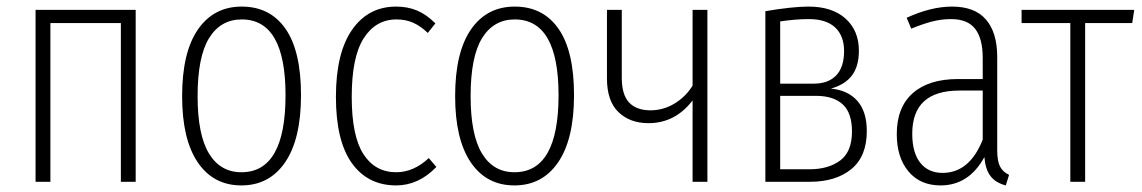

<svg xmlns="http://www.w3.org/2000/svg" viewBox="-20 -552 3469 583"><path d="M347 0V-482H133V0H88V-522H392V0Z M894 -263Q894 -130 846 -59.5Q798 11 713 11Q628 11 580.5 -59Q533 -129 533 -260Q533 -393 581 -462.5Q629 -532 714 -532Q800 -532 847 -464.5Q894 -397 894 -263ZM580 -260Q580 -143 614.5 -86Q649 -29 713 -29Q847 -29 847 -263Q847 -493 714 -493Q650 -493 615 -436.5Q580 -380 580 -260Z M1302 -481 1279 -452Q1257 -473 1234.5 -483Q1212 -493 1184 -493Q1121 -493 1084.5 -436Q1048 -379 1048 -258Q1048 -139 1083.5 -84Q1119 -29 1183 -29Q1236 -29 1282 -72L1305 -45Q1251 11 1183 11Q1097 11 1048.5 -56.5Q1000 -124 1000 -258Q1000 -391 1049 -461.5Q1098 -532 1183 -532Q1218 -532 1246.5 -520Q1275 -508 1302 -481Z M1723 -263Q1723 -130 1675 -59.5Q1627 11 1542 11Q1457 11 1409.5 -59Q1362 -129 1362 -260Q1362 -393 1410 -462.5Q1458 -532 1543 -532Q1629 -532 1676 -464.5Q1723 -397 1723 -263ZM1409 -260Q1409 -143 1443.5 -86Q1478 -29 1542 -29Q1676 -29 1676 -263Q1676 -493 1543 -493Q1479 -493 1444 -436.5Q1409 -380 1409 -260Z M2128 -522V0H2083V-247Q2030 -178 1949 -178Q1893 -178 1858 -211.5Q1823 -245 1823 -314V-522H1868V-316Q1868 -264 1890.5 -240.5Q1913 -217 1955 -217Q1994 -217 2028 -237.5Q2062 -258 2083 -292V-522Z M2612 -154Q2612 -77 2565 -38.5Q2518 0 2439 0H2304V-518Q2386 -532 2435 -532Q2507 -532 2547.5 -495.5Q2588 -459 2588 -398Q2588 -351 2567 -323Q2546 -295 2503 -283Q2555 -278 2583.5 -245.5Q2612 -213 2612 -154ZM2349 -487V-298H2451Q2495 -298 2519 -323Q2543 -348 2543 -397Q2543 -443 2516 -468.5Q2489 -494 2436 -494Q2396 -494 2349 -487ZM2567 -153Q2567 -209 2539 -235Q2511 -261 2457 -261H2349V-38H2438Q2495 -38 2531 -64.5Q2567 -91 2567 -153Z M3044 -21 3034 11Q3003 3 2987.5 -17.5Q2972 -38 2969 -75Q2922 11 2836 11Q2774 11 2738.5 -31.5Q2703 -74 2703 -145Q2703 -226 2751.5 -269Q2800 -312 2889 -312H2964V-376Q2964 -435 2941 -464.5Q2918 -494 2868 -494Q2838 -494 2809.5 -486.5Q2781 -479 2747 -465L2733 -498Q2807 -532 2871 -532Q2940 -532 2974 -492.5Q3008 -453 3008 -379V-96Q3008 -63 3016.5 -46.5Q3025 -30 3044 -21ZM2964 -128V-277H2893Q2750 -277 2750 -146Q2750 -88 2774.5 -57.5Q2799 -27 2842 -27Q2924 -27 2964 -128Z M3424 -522 3418 -482H3275V0H3230V-482H3082V-522Z"/></svg>

Font: Fira Sans Extra Condensed ExtraLight
Style: Regular
Weight: 275
Width: 1
Designer: Carrois Corporate & Edenspiekermann AG
Foundry: Carrois Corporate GbR & Edenspiekermann AG
Version: Version 4.203